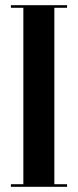

<svg xmlns="http://www.w3.org/2000/svg" viewBox="-20 -720 300 740"><path d="M22 0V-10H70V-690H22V-700H238.5V-690H189.5V-10H238.5V0Z"/></svg>

Font: Imbue 100pt
Style: Bold
Weight: 700
Designer: Tyler Finck
Foundry: Etcetera Type Company
Version: Version 1.102; ttfautohint (v1.8.3)